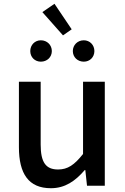

<svg xmlns="http://www.w3.org/2000/svg" viewBox="-20 -982 660 1015"><path d="M313 -795 359 -827 268 -962 204 -918ZM196 -656C229 -656 254 -680 254 -712C254 -744 229 -769 196 -769C164 -769 140 -744 140 -712C140 -680 164 -656 196 -656ZM423 -656C455 -656 479 -680 479 -712C479 -744 455 -769 423 -769C390 -769 365 -744 365 -712C365 -680 390 -656 423 -656ZM249 13C324 13 378 -25 428 -83H431L440 0H534V-550H419V-168C373 -110 338 -86 287 -86C222 -86 195 -124 195 -218V-550H80V-204C80 -64 131 13 249 13Z"/></svg>

Font: Noto Sans JP Medium
Style: Regular
Weight: 500
Designer: Ryoko NISHIZUKA  (kana, bopomofo & ideographs); Paul D. Hunt (Latin, Greek & Cyrillic); Sandoll Communications , Soo-you
Foundry: Adobe
Version: Version 2.002;hotconv 1.0.116;makeotfexe 2.5.65601